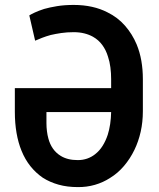

<svg xmlns="http://www.w3.org/2000/svg" viewBox="-20 -741 640 771"><path d="M275.9 -721.2Q238.8 -721.2 209 -716.3Q179.2 -711.4 157.2 -705.1Q134.8 -697.8 119.6 -690.7Q104.5 -683.6 97.7 -679.2L121.1 -577.6Q133.3 -583 148.9 -589.1Q164.6 -595.2 184.1 -600.6Q203.1 -605 226.1 -608.4Q249 -611.8 275.9 -611.8Q299.3 -611.8 318.6 -606.9Q337.9 -602.1 353.5 -593.3Q376 -580.6 390.9 -560.1Q405.8 -539.6 413.6 -513.7Q420.4 -493.7 423.3 -470.7Q426.3 -447.8 426.3 -423.3V-387.2H39.6V-291.5Q39.6 -246.6 46.4 -207.3Q53.2 -168 66.4 -135.7Q80.6 -100.6 102.3 -73.5Q124 -46.4 151.9 -27.3Q180.2 -9.3 215.1 0.5Q250 10.3 292.5 10.3Q328.1 10.7 361.1 1.2Q394 -8.3 421.9 -26.4Q453.1 -45.4 478 -74.7Q502.9 -104 520 -139.6Q536.1 -172.9 544.9 -211.9Q553.7 -251 553.7 -294.9V-423.3Q553.7 -461.9 547.6 -496.8Q541.5 -531.7 528.8 -562.5Q511.2 -604.5 481.9 -637.9Q452.6 -671.4 411.6 -691.4Q383.3 -706.1 349.4 -713.6Q315.4 -721.2 275.9 -721.2ZM292.5 -98.1Q271 -98.1 253.9 -102.5Q236.8 -106.9 223.6 -115.2Q205.1 -126.5 192.6 -144.3Q180.2 -162.1 174.3 -184.6Q170.4 -198.7 168.5 -214.4Q166.5 -230 166.5 -246.6V-291H426.3Q425.8 -266.1 422.4 -242.9Q418.9 -219.7 412.6 -199.7Q404.3 -174.8 391.8 -155Q379.4 -135.3 361.8 -121.6Q347.7 -110.4 330.1 -104.2Q312.5 -98.1 292.5 -98.1Z"/></svg>

Font: Roboto Mono SemiBold
Style: Regular
Weight: 600
Monospace: yes
Designer: Google
Version: Version 3.000